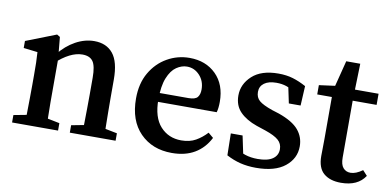

<svg xmlns="http://www.w3.org/2000/svg" viewBox="-60 -735 1866 917"><g transform="rotate(10 873.0 -277.0)"><path d="M372 0Q373 -21 373.5 -55Q374 -89 374.5 -126.5Q375 -164 375 -193V-277Q375 -334 359.5 -356Q344 -378 308 -378Q249 -378 179 -313L170 -357H182Q218 -402 262.5 -426.5Q307 -451 353 -451Q412 -451 444 -411.5Q476 -372 476 -286V-193Q476 -164 476.5 -126.5Q477 -89 477.5 -55Q478 -21 479 0ZM33 0V-36L128 -54H166L256 -36V0ZM94 0Q95 -21 95.5 -55.5Q96 -90 96.5 -127.5Q97 -165 97 -193V-240Q97 -278 96.5 -301Q96 -324 94 -352L26 -360V-394L172 -451L187 -442L197 -337V-193Q197 -165 197 -127.5Q197 -90 198 -55.5Q199 -21 200 0ZM313 0V-36L407 -54H444L535 -36V0Z M809 11Q714 11 655 -49Q596 -109 596 -216Q596 -289 626.5 -341.5Q657 -394 707 -422.5Q757 -451 815 -451Q894 -451 943.5 -402Q993 -353 993 -269Q993 -254 991.5 -241Q990 -228 987 -218H640V-261H842Q875 -261 886 -274.5Q897 -288 897 -312Q897 -353 871.5 -380.5Q846 -408 810 -408Q784 -408 759 -391Q734 -374 718 -334.5Q702 -295 702 -229Q702 -143 741.5 -99.5Q781 -56 843 -56Q884 -56 913 -72.5Q942 -89 966 -115L991 -94Q965 -43 919.5 -16Q874 11 809 11Z M1217 11Q1176 11 1141.5 2.5Q1107 -6 1073 -24L1071 -130H1128L1152 -16L1104 -35V-69Q1130 -50 1157 -41Q1184 -32 1218 -32Q1266 -32 1290.5 -49Q1315 -66 1315 -96Q1315 -123 1295.5 -140Q1276 -157 1232 -172L1187 -187Q1135 -205 1105 -235.5Q1075 -266 1075 -315Q1075 -370 1119 -410.5Q1163 -451 1246 -451Q1285 -451 1316.5 -441.5Q1348 -432 1381 -414L1376 -319H1319L1298 -419L1338 -401V-374Q1315 -391 1293 -398.5Q1271 -406 1244 -406Q1206 -406 1185 -390.5Q1164 -375 1164 -348Q1164 -321 1182 -305.5Q1200 -290 1246 -274L1281 -263Q1349 -239 1377.5 -205Q1406 -171 1406 -126Q1406 -67 1357.5 -28Q1309 11 1217 11Z M1629 11Q1576 11 1545.5 -15Q1515 -41 1515 -99Q1515 -118 1515.5 -136.5Q1516 -155 1516 -182V-385H1445V-430L1557 -445L1515 -412L1554 -565H1622L1618 -421L1617 -403V-109Q1617 -75 1630.5 -59.5Q1644 -44 1666 -44Q1692 -44 1724 -67L1746 -43Q1711 11 1629 11ZM1567 -385V-439H1733V-385Z"/></g></svg>

Font: Lisu Bosa SemiBold
Style: Regular
Weight: 600
Designer: David Morse, Annie Olsen, Victor Gaultney, Frank Grießhammer (Latin)
Foundry: SIL International
Version: Version 2.000